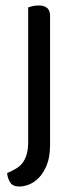

<svg xmlns="http://www.w3.org/2000/svg" viewBox="-20 -487 283 702"><path d="M163 42Q163 87 151 116.5Q139 146 121.5 163.5Q104 181 85 188Q66 195 52 195Q27 195 17.5 180.5Q8 166 6 146Q24 138 38.5 129.5Q53 121 62.5 108.5Q72 96 77.5 77.5Q83 59 83 30V-460Q88 -462 98.5 -464.5Q109 -467 121 -467Q163 -467 163 -430V42Z"/></svg>

Font: Baloo Bhai 2
Style: Regular
Weight: 400
Designer: Supriya Tembe, Noopur Datye and Ek Type
Foundry: Ek Type
Version: Version 1.640;PS 1.000;hotconv 16.6.51;makeotf.lib2.5.65220;